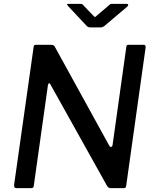

<svg xmlns="http://www.w3.org/2000/svg" viewBox="-20 -974 797 994"><path d="M724 -742Q735 -742 734 -729L633 -10Q632 0 620 0H554Q548 0 543 -2.5Q538 -5 534 -12L241 -537Q238 -544 234 -543Q230 -542 228 -532L155 -13Q154 -5 151 -2.5Q148 0 139 0H65Q58 0 55 -5Q52 -10 53 -17L154 -730Q155 -738 157.5 -740Q160 -742 168 -742H245Q254 -742 258.5 -738.5Q263 -735 266 -728L545 -221Q550 -212 556 -213.5Q562 -215 563 -225L634 -731Q635 -738 637.5 -740Q640 -742 647 -742ZM547 -949Q552 -954 556.5 -954Q561 -954 567 -954H634Q642 -954 643.5 -950Q645 -946 638 -939L520 -839Q516 -836 511 -834Q506 -832 498 -832H449Q439 -832 433.5 -836Q428 -840 424 -845L332 -943Q328 -949 327 -951.5Q326 -954 332 -954H395Q402 -954 406 -952Q410 -950 413 -945L462 -894Q471 -884 474.5 -887Q478 -890 488 -899Z"/></svg>

Font: Libre Franklin Medium
Style: Italic
Weight: 500
Italic angle: -8°
Designer: Pablo Impallari, Rodrigo Fuenzalida, Nhung Nguyen
Foundry: Impallari Type
Version: Version 3.000